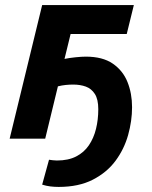

<svg xmlns="http://www.w3.org/2000/svg" viewBox="-20 -546 600 756"><path d="M211 190Q194 190 178 188Q162 186 146 181L173 83Q180 84 188.5 85Q197 86 204 86Q249 86 280 70Q311 54 330 26Q349 -2 358 -38.5Q367 -75 367 -116Q367 -155 353.5 -176Q340 -197 318 -205Q296 -213 268 -213Q254 -213 239 -211.5Q224 -210 208 -206L158 0H18L146 -526H507L479 -412H258L234 -314Q253 -318 277.5 -320.5Q302 -323 318 -323Q384 -323 424 -295.5Q464 -268 482 -223Q500 -178 500 -124Q500 -70 484.5 -14.5Q469 41 435 87Q401 133 345.5 161.5Q290 190 211 190Z"/></svg>

Font: Ubuntu Sans Mono
Style: Bold Italic
Weight: 700
Italic angle: -13.5°
Monospace: yes
Designer: Dalton Maag Ltd
Foundry: Dalton Maag Ltd
Version: Version 1.006